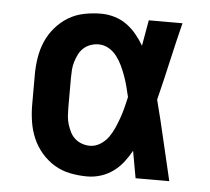

<svg xmlns="http://www.w3.org/2000/svg" viewBox="-44 -575 688 630"><g transform="rotate(5 300.0 -260.0)"><path d="M265 8Q237 8 209 2.5Q181 -3 157 -17.5Q133 -32 114.5 -53.5Q96 -75 85 -100.5Q74 -126 69.5 -154Q65 -182 65 -210V-310Q65 -338 69.5 -366Q74 -394 85 -419.5Q96 -445 114.5 -466.5Q133 -488 157 -502.5Q181 -517 209 -522.5Q237 -528 265 -528Q287 -528 309 -521.5Q331 -515 349 -502Q367 -489 381.5 -471.5Q396 -454 407 -435Q411 -456 414.5 -477.5Q418 -499 422 -520H533Q517 -456 502.5 -391.5Q488 -327 472 -263Q489 -198 504 -132Q519 -66 535 0H424Q420 -22 416 -44.5Q412 -67 408 -89Q397 -69 383 -51Q369 -33 350.5 -19.5Q332 -6 310 1Q288 8 265 8ZM265 -93Q283 -93 299 -103Q315 -113 325.5 -127.5Q336 -142 343.5 -159Q351 -176 357 -193Q363 -210 367.5 -227.5Q372 -245 376 -263Q372 -280 367.5 -297.5Q363 -315 357 -331.5Q351 -348 343.5 -364Q336 -380 325 -394.5Q314 -409 298.5 -418Q283 -427 265 -427Q252 -427 239 -422.5Q226 -418 216 -409Q206 -400 200 -388Q194 -376 190 -363Q186 -350 185 -336.5Q184 -323 184 -310V-210Q184 -197 185 -183.5Q186 -170 190 -157Q194 -144 200 -132Q206 -120 216 -111Q226 -102 239 -97.5Q252 -93 265 -93Z"/></g></svg>

Font: Iosevka SS04 Extended
Style: Bold
Weight: 700
Width: 7
Monospace: yes
Designer: Belleve Invis
Foundry: Belleve Invis
Version: Version 19.0.0; ttfautohint (v1.8.4)